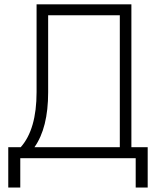

<svg xmlns="http://www.w3.org/2000/svg" viewBox="-20 -720 730 874"><path d="M578.1 -49.8Q596.7 -49.8 652.3 -49.8Q652.3 -3.9 652.3 133.8Q638.7 133.8 597.7 133.8Q597.7 100.6 597.7 0Q466.8 0 72.3 0Q72.3 33.2 72.3 133.8Q58.6 133.8 17.6 133.8Q17.6 87.9 17.6 -49.8Q32.2 -49.8 74.2 -49.8Q146.5 -130.9 146.5 -300.8Q146.5 -433.6 146.5 -700.2Q253.9 -700.2 578.1 -700.2Q578.1 -537.1 578.1 -49.8ZM199.2 -299.8Q199.2 -137.7 136.7 -49.8Q266.6 -49.8 525.4 -49.8Q525.4 -200.2 525.4 -650.4Q443.4 -650.4 199.2 -650.4Q199.2 -562.5 199.2 -299.8Z"/></svg>

Font: LeFont
Style: ExtraLight
Weight: 200
Designer: Leryon MEDIA
Version: Version 1.0